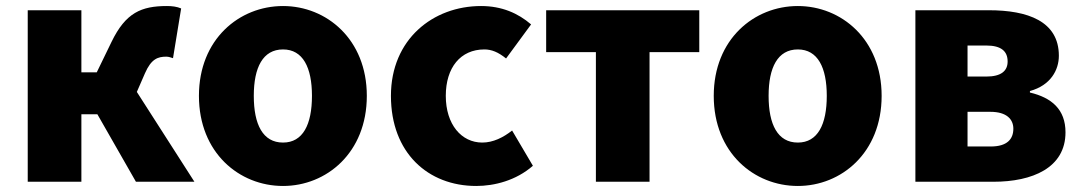

<svg xmlns="http://www.w3.org/2000/svg" viewBox="-20 -603 3592 637"><path d="M72 0H250V-224H303L431 0H625L434 -298L461 -360C482 -408 504 -415 532 -415C540 -415 547 -412 554 -410L581 -575C567 -581 551 -583 534 -583C449 -583 397 -561 350 -464L301 -363H250V-569H72Z M919 14C1063 14 1197 -96 1197 -285C1197 -473 1063 -583 919 -583C774 -583 640 -473 640 -285C640 -96 774 14 919 14ZM919 -130C852 -130 822 -190 822 -285C822 -379 852 -439 919 -439C985 -439 1015 -379 1015 -285C1015 -190 985 -130 919 -130Z M1560 14C1620 14 1692 -4 1748 -53L1679 -170C1650 -147 1616 -130 1580 -130C1511 -130 1459 -190 1459 -285C1459 -379 1508 -439 1587 -439C1611 -439 1633 -430 1659 -409L1742 -522C1699 -559 1645 -583 1576 -583C1417 -583 1277 -473 1277 -285C1277 -96 1400 14 1560 14Z M1957 0H2135V-430H2300V-569H1792V-430H1957Z M2627 14C2771 14 2905 -96 2905 -285C2905 -473 2771 -583 2627 -583C2482 -583 2348 -473 2348 -285C2348 -96 2482 14 2627 14ZM2627 -130C2560 -130 2530 -190 2530 -285C2530 -379 2560 -439 2627 -439C2693 -439 2723 -379 2723 -285C2723 -190 2693 -130 2627 -130Z M3017 0H3276C3405 0 3515 -46 3515 -164C3515 -240 3469 -279 3397 -296V-301C3466 -320 3493 -371 3493 -418C3493 -533 3389 -569 3261 -569H3017ZM3190 -349V-452H3252C3303 -452 3323 -432 3323 -399C3323 -368 3302 -349 3252 -349ZM3190 -117V-232H3266C3320 -232 3342 -207 3342 -176C3342 -142 3322 -117 3267 -117Z"/></svg>

Font: Source Han Sans HK Heavy
Style: Regular
Weight: 900
Designer: Ryoko NISHIZUKA 西塚涼子 (kana, bopomofo & ideographs); Paul D. Hunt (Latin, Greek & Cyrillic); Sandoll Communications 산돌커뮤니
Foundry: Adobe
Version: Version 2.000;hotconv 1.0.107;makeotfexe 2.5.65593